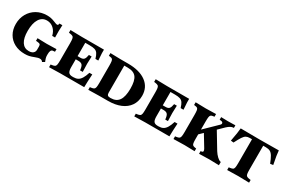

<svg xmlns="http://www.w3.org/2000/svg" viewBox="68 -1279 3100 2094"><g transform="rotate(30 1617.5 -232.5)"><path d="M278 11Q204 11 148.5 -18.5Q93 -48 62.5 -101Q32 -154 32 -224Q32 -297 64.5 -354Q97 -411 153.5 -443.5Q210 -476 283 -476Q309 -476 331.5 -471.5Q354 -467 381 -456Q404 -447 411.5 -444.5Q419 -442 425 -442Q433 -442 437 -447.5Q441 -453 442 -466H479L476 -393L477 -310H441Q429 -363 393.5 -395Q358 -427 310 -427Q249 -427 215.5 -373.5Q182 -320 182 -224Q182 -133 213 -85.5Q244 -38 302 -38Q326 -38 342 -45.5Q358 -53 366 -66Q374 -79 374 -95V-136Q374 -157 367 -164Q360 -171 335 -173L315 -175V-208L434 -205L554 -208V-175L528 -173Q498 -170 498 -114V-95Q498 -79 503 -61.5Q508 -44 513 -33L517 -25L487 -7Q477 -28 448 -28Q438 -28 428 -25.5Q418 -23 397 -15Q356 1 332 6Q308 11 278 11Z M582 3V-31L598 -33Q621 -36 632 -43Q643 -50 646.5 -68Q650 -86 650 -122V-338Q650 -375 646.5 -393.5Q643 -412 632 -419Q621 -426 598 -429L582 -431V-465L726 -462H1005V-417L1011 -328H975Q963 -369 949 -389.5Q935 -410 911.5 -417.5Q888 -425 847 -425H791V-119Q791 -72 805 -53.5Q819 -35 854 -35H867Q899 -35 921.5 -47Q944 -59 961.5 -87.5Q979 -116 994 -164H1030L1025 -74L1023 0H720ZM892 -136Q888 -183 873.5 -200Q859 -217 825 -217H775V-257H828Q858 -257 871.5 -272.5Q885 -288 892 -330H926L923 -237L926 -136Z M1076 3V-31L1092 -33Q1115 -36 1125.5 -43Q1136 -50 1139.5 -68Q1143 -86 1143 -122V-338Q1143 -376 1140 -394.5Q1137 -413 1128.5 -420Q1120 -427 1101 -429L1085 -431V-465L1214 -462H1308Q1454 -462 1536 -401.5Q1618 -341 1618 -233Q1618 -161 1582 -108.5Q1546 -56 1479.5 -28Q1413 0 1321 0H1214ZM1324 -41H1332Q1402 -41 1435 -89Q1468 -137 1468 -238Q1468 -337 1435.5 -379.5Q1403 -422 1326 -422H1284V-83Q1284 -60 1293 -50.5Q1302 -41 1324 -41Z M1655 3V-31L1671 -33Q1694 -36 1705 -43Q1716 -50 1719.5 -68Q1723 -86 1723 -122V-338Q1723 -375 1719.5 -393.5Q1716 -412 1705 -419Q1694 -426 1671 -429L1655 -431V-465L1799 -462H2078V-417L2084 -328H2048Q2036 -369 2022 -389.5Q2008 -410 1984.5 -417.5Q1961 -425 1920 -425H1864V-119Q1864 -72 1878 -53.5Q1892 -35 1927 -35H1940Q1972 -35 1994.5 -47Q2017 -59 2034.5 -87.5Q2052 -116 2067 -164H2103L2098 -74L2096 0H1793ZM1965 -136Q1961 -183 1946.5 -200Q1932 -217 1898 -217H1848V-257H1901Q1931 -257 1944.5 -272.5Q1958 -288 1965 -330H1999L1996 -237L1999 -136Z M2149 3V-31L2165 -33Q2188 -36 2198.5 -43Q2209 -50 2212.5 -68Q2216 -86 2216 -122V-338Q2216 -376 2213 -394.5Q2210 -413 2201.5 -420Q2193 -427 2174 -429L2158 -431V-465L2287 -462L2415 -465V-431L2399 -429Q2381 -427 2372 -420Q2363 -413 2360 -394.5Q2357 -376 2357 -338V-122Q2357 -85 2360 -67Q2363 -49 2372 -42.5Q2381 -36 2399 -33L2415 -31V3L2287 0ZM2471 3V-31L2481 -32Q2498 -34 2500 -45Q2502 -56 2491 -75L2391 -240L2496 -340L2628 -121Q2648 -89 2672.5 -66Q2697 -43 2716 -39L2721 -38V3L2603 0ZM2345 -164 2320 -200 2512 -387Q2527 -401 2522.5 -414Q2518 -427 2498 -429L2480 -431V-464L2566 -462L2659 -464V-431H2653Q2637 -431 2617.5 -420.5Q2598 -410 2577 -390Z M2825 3V-31L2841 -33Q2864 -36 2874.5 -42.5Q2885 -49 2888.5 -67Q2892 -85 2892 -122V-448H3033V-122Q3033 -86 3036.5 -68Q3040 -50 3051 -43Q3062 -36 3085 -33L3101 -31V3L2963 0ZM3197 -290Q3176 -344 3158.5 -373Q3141 -402 3120 -412.5Q3099 -423 3067 -423H2865Q2838 -423 2819.5 -413.5Q2801 -404 2782.5 -376Q2764 -348 2735 -291L2700 -295L2718 -397L2726 -464L2962 -462L3206 -464L3214 -397L3233 -295Z"/></g></svg>

Font: Baskervville SC
Style: Regular
Weight: 400
Designer: Alexis Faudot, Rémi Forte, Morgane Pierson, Rafael Ribas, Tanguy Vanlaeys, Rosalie Wagner, Thomas Huot-Marchand
Foundry: ANRT
Version: Version 1.100